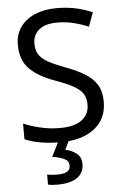

<svg xmlns="http://www.w3.org/2000/svg" viewBox="-63 -768 674 1052"><g transform="rotate(-5 274.5 -242.0)"><path d="M502 -191Q502 -96 433 -43Q364 10 247 10Q187 10 136 1Q85 -8 51 -24V-110Q87 -94 140.5 -81Q194 -68 251 -68Q331 -68 371.5 -99Q412 -130 412 -183Q412 -218 397 -242Q382 -266 345.5 -286.5Q309 -307 244 -330Q153 -363 106.5 -411Q60 -459 60 -542Q60 -599 89 -639.5Q118 -680 169.5 -702Q221 -724 288 -724Q347 -724 396 -713Q445 -702 485 -684L457 -607Q420 -623 376.5 -634Q333 -645 286 -645Q219 -645 185 -616.5Q151 -588 151 -541Q151 -505 166 -481Q181 -457 215 -438Q249 -419 307 -397Q370 -374 413.5 -347.5Q457 -321 479.5 -284Q502 -247 502 -191ZM356 139Q356 187 319 213.5Q282 240 208 240Q176 240 158 235V180Q167 182 182 183.5Q197 185 211 185Q247 185 266 175.5Q285 166 285 141Q285 115 258.5 103Q232 91 194 86L237 0H295L269 53Q305 61 330.5 81Q356 101 356 139Z"/></g></svg>

Font: Noto Sans Deseret
Style: Regular
Weight: 400
Designer: Monotype Design Team
Foundry: Monotype Imaging Inc.
Version: Version 2.001; ttfautohint (v1.8.4.7-5d5b)